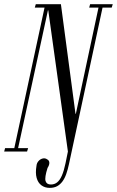

<svg xmlns="http://www.w3.org/2000/svg" viewBox="-80 -719 555 911"><path d="M247.2 59.6Q241.8 85.4 234.4 106.4Q227 127.5 216.2 142.1Q205.5 156.6 191 164.5Q176.5 172.4 155.8 172.4Q132.8 172.4 116.4 160.2Q100.1 148 93.8 124.9Q87.4 101.8 93.1 68Q94.2 55 102.4 45.6Q110.6 36.1 122.2 33.1Q133.9 30 143.8 37.1Q153.6 42 154.1 52.9Q154.6 63.8 145.6 77.8Q131.1 123.6 136.2 140Q141.2 156.4 161.4 156.4Q178.6 156.4 191.4 146.1Q204.2 135.8 213.9 113.4Q223.5 91.1 230.8 55.9L242.2 0H260ZM242.2 0 149 -670.1H147.4L4.1 -7.9H-13.9L134.8 -699H209L278.2 -179.1H279.9L390.8 -699H410L260 0ZM347.6 -699H455L450 -683H343.2ZM-55.9 -16H53.4L48.4 0H-60.2ZM89.8 -699H134.8L140.1 -683H85.1Z"/></svg>

Font: Emberly Black
Style: Italic
Weight: 900
Italic angle: -12°
Designer: Rajesh Rajput
Foundry: Rajesh Rajput
Version: Version 1.000